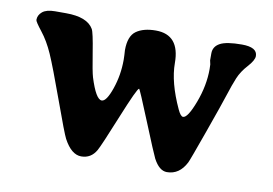

<svg xmlns="http://www.w3.org/2000/svg" viewBox="-58 -558 922 649"><g transform="rotate(10 403.0 -233.0)"><path d="M429.7 -462.9Q511.7 -462.9 511.7 -365.7Q511.7 -299.8 551.8 -213.4Q562 -191.4 570.3 -191.4Q586.4 -191.4 608.6 -250.2Q630.9 -309.1 630.9 -366.2L630.4 -381.8L627.4 -395.5V-419.4Q627.4 -442.9 649.2 -454.8Q670.9 -466.8 724.1 -466.8Q777.3 -466.8 777.3 -436.5Q777.3 -421.9 756.1 -398.7Q734.9 -375.5 724.6 -350.6Q714.4 -325.7 703.6 -292Q692.9 -258.3 656 -154.8Q619.1 -51.3 614.7 -43Q591.8 2 548.8 2Q522.5 2 502.4 -36.1Q495.1 -50.3 452.6 -154.8Q410.2 -259.3 407.7 -259.3Q401.4 -259.3 358.6 -154.1Q315.9 -48.8 305.7 -30.8Q288.1 0 254.4 0Q220.7 0 194.3 -49.3Q185.5 -65.9 146.5 -174.1Q107.4 -282.2 89.4 -323.2Q71.3 -364.3 48.3 -393.3Q25.4 -422.4 25.4 -428.2Q25.4 -444.8 39.3 -456.3Q53.2 -467.8 82.5 -467.8H120.1Q193.4 -467.8 214.8 -430.7Q221.2 -419.9 231.7 -353.8Q242.2 -287.6 247.6 -270Q270 -198.2 290 -198.2Q306.2 -198.2 322.8 -246.1Q339.4 -293.9 339.4 -346.7L338.9 -362.8L337.9 -379.4Q337.9 -427.7 362.5 -445.3Q387.2 -462.9 429.7 -462.9Z"/></g></svg>

Font: Averia Serif Libre
Style: Bold
Weight: 700
Version: Version 1.002